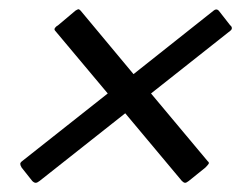

<svg xmlns="http://www.w3.org/2000/svg" viewBox="-20 -514 530 417"><path d="M27 -150Q24 -155 24 -158Q24 -161 28 -164L214 -311L100 -447Q97 -450 99.5 -453.5Q102 -457 106 -459L144 -491Q149 -494 150.5 -494Q152 -494 155 -491L270 -353L444 -491Q450 -496 455 -491L480 -459Q483 -457 483.5 -453.5Q484 -450 480 -447L308 -311L431 -164Q435 -161 433 -158Q431 -155 426 -150L390 -121Q385 -117 382 -117Q379 -117 375 -121L252 -268L66 -121Q61 -117 57.5 -117Q54 -117 50 -121Z"/></svg>

Font: Glory Thin Medium
Style: Italic
Weight: 500
Italic angle: -12°
Version: Version 1.011